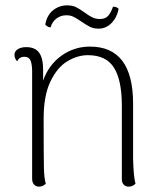

<svg xmlns="http://www.w3.org/2000/svg" viewBox="-20 -688 605 717"><path d="M486 -2Q475 9 461 9Q449 9 442 1.5Q435 -6 435 -19V-299Q434 -392 404.5 -437Q375 -482 308 -482Q270 -482 232 -459.5Q194 -437 168.5 -384Q143 -331 143 -246Q143 -101 144 -61Q145 -21 151 -2Q140 9 126 9Q114 9 107 1Q100 -7 100 -20V-426Q99 -454 92.5 -465Q86 -476 71 -476Q52 -476 44 -459Q34 -470 34 -483Q34 -496 46 -504Q58 -512 78 -512Q111 -512 126 -491.5Q141 -471 141 -428V-387Q162 -446 209.5 -480Q257 -514 316 -514Q477 -514 477 -301V-94Q479 -25 486 -2ZM348 -581Q329 -581 315.5 -588Q302 -595 283 -608Q264 -621 253 -626Q242 -631 228 -631Q207 -631 191 -619Q175 -607 169 -586H167Q159 -586 149 -596Q155 -631 178 -649.5Q201 -668 231 -668Q250 -668 263.5 -661.5Q277 -655 295 -642Q311 -630 324 -623.5Q337 -617 353 -617Q373 -617 383.5 -628.5Q394 -640 402 -663Q416 -663 423 -655Q417 -623 396.5 -602Q376 -581 348 -581Z"/></svg>

Font: Arima Madurai ExtraLight
Style: Regular
Weight: 275
Designer: Joana Correia and Natanael Gama
Foundry: NDISCOVER
Version: Version 1.020